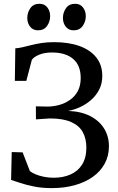

<svg xmlns="http://www.w3.org/2000/svg" viewBox="-20 -971 615 1002"><path d="M250.4 10.7Q197.7 10.7 155.4 1.9Q113.1 -6.9 83.4 -17.1Q53.8 -27.3 37.9 -31.9L41.2 -177.5L98.1 -175.8L136 -78.1Q146.4 -69.6 165.4 -61.5Q184.4 -53.5 209.1 -48.4Q233.7 -43.4 259.8 -43.4Q309.4 -43.4 347.9 -60.4Q386.5 -77.3 408.6 -112.4Q430.7 -147.4 430.7 -201Q430.7 -246.6 412.3 -280.8Q394 -315 352 -333.9Q310.1 -352.9 239.6 -352.9L167.6 -348L167.2 -416.1L226.8 -414.8Q257.7 -414.8 288.4 -423.1Q319.2 -431.5 344.8 -449.3Q370.5 -467.2 385.9 -495.5Q401.2 -523.8 401.2 -563.8Q401.2 -629.6 361.9 -663.3Q322.5 -697.1 251 -697.1Q211.5 -697.1 183.4 -685.1Q155.4 -673.1 146.2 -658.7L117.3 -548.9H57.5L59.9 -718.7Q79 -720.1 99.7 -725Q120.5 -729.9 144.5 -736Q168.6 -742.1 197.6 -746.6Q226.5 -751 262 -751Q339.2 -751 395.6 -730.5Q452 -709.9 482.9 -670.7Q513.8 -631.5 513.8 -575Q513.8 -533.6 496.9 -501.9Q480 -470.1 453.1 -447.3Q426.2 -424.5 395.1 -410.8Q364 -397.1 335.4 -392Q402.4 -389.9 450.2 -365.5Q498 -341.2 523.2 -300.4Q548.5 -259.6 548.5 -207.9Q548.5 -157.5 526.5 -117.1Q504.5 -76.6 464.5 -48.1Q424.4 -19.6 369.9 -4.5Q315.4 10.7 250.4 10.7ZM177.8 -812.8Q151.9 -812.8 137.1 -831.8Q122.4 -850.7 122.4 -877.1Q122.4 -905.9 138.6 -928.6Q154.8 -951.2 185.3 -951.2H186.3Q212.4 -951.2 227 -932.3Q241.7 -913.3 241.7 -887Q241.7 -858.2 225.5 -835.5Q209.3 -812.8 178.8 -812.8ZM363.7 -812.8Q337.8 -812.8 323.1 -831.8Q308.4 -850.7 308.4 -877.1Q308.4 -905.9 324.6 -928.6Q340.8 -951.2 371.3 -951.2H372.3Q398.4 -951.2 413 -932.3Q427.7 -913.3 427.7 -887Q427.7 -858.2 411.5 -835.5Q395.3 -812.8 364.7 -812.8Z"/></svg>

Font: Merriweather Light
Style: Regular
Weight: 300
Designer: Eben Sorkin
Foundry: Eben Sorkin
Version: Version 2.100